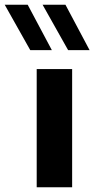

<svg xmlns="http://www.w3.org/2000/svg" viewBox="-101 -792 399 812"><path d="M54.2 -500H204.1V0H54.2ZM118.2 -580.1H26.9L-81.1 -772H16.1ZM277.8 -580.1H187L79.1 -772H175.8Z"/></svg>

Font: Gully
Style: Bold
Weight: 700
Designer: jaikishan Patel
Foundry: MagicType
Version: Version 1.000;Glyphs 3.2 (3242)